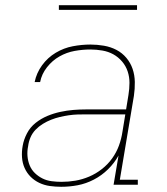

<svg xmlns="http://www.w3.org/2000/svg" viewBox="-20 -709 640 737"><path d="M215 8Q193 8 171.5 5Q150 2 131 -7Q112 -16 97.5 -30.5Q83 -45 74.5 -64Q66 -83 64.5 -105Q63 -127 67 -149Q71 -173 83.5 -197Q96 -221 117 -237.5Q138 -254 162 -264Q186 -274 211.5 -279.5Q237 -285 261.5 -287Q286 -289 311 -289H464L473 -344Q477 -368 477 -391Q477 -414 470 -435Q463 -456 448.5 -473Q434 -490 415 -500.5Q396 -511 373 -515Q350 -519 327 -519Q297 -519 266.5 -513.5Q236 -508 208.5 -492.5Q181 -477 160.5 -451Q140 -425 134 -394H113Q120 -429 141.5 -458.5Q163 -488 194 -506.5Q225 -525 259.5 -531.5Q294 -538 327 -538Q353 -538 379 -533.5Q405 -529 427 -517.5Q449 -506 465 -487Q481 -468 489 -444.5Q497 -421 497.5 -394.5Q498 -368 494 -341L440 -19H509V0H416L435 -112Q419 -83 394.5 -59Q370 -35 340 -19.5Q310 -4 278.5 2Q247 8 215 8ZM216 -11Q243 -11 269.5 -15.5Q296 -20 322 -31Q348 -42 371 -60Q394 -78 410.5 -101Q427 -124 436.5 -150Q446 -176 450 -203L461 -270H311Q294 -270 277.5 -269.5Q261 -269 244 -266.5Q227 -264 210 -260Q193 -256 176.5 -249.5Q160 -243 144.5 -233.5Q129 -224 116.5 -211Q104 -198 97 -181.5Q90 -165 88 -148Q84 -129 85.5 -110Q87 -91 94 -74Q101 -57 114 -44.5Q127 -32 143 -24Q159 -16 178 -13.5Q197 -11 216 -11ZM206 -671V-689H506V-671Z"/></svg>

Font: Iosevka Curly Slab ThExObl
Style: Regular
Weight: 100
Width: 7
Italic angle: -9°
Monospace: yes
Designer: Belleve Invis
Foundry: Belleve Invis
Version: Version 11.1.0; ttfautohint (v1.8.3)